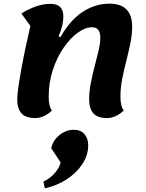

<svg xmlns="http://www.w3.org/2000/svg" viewBox="-20 -620 798 1049"><path d="M172 25Q120 25 97 -1Q74 -27 74 -78Q74 -100 80.5 -145Q87 -190 97.5 -248Q108 -306 121 -366Q134 -426 146 -478L97 -546Q132 -569 173.5 -584Q215 -599 255 -599Q292 -599 309 -581.5Q326 -564 326 -531Q326 -505 318.5 -475Q311 -445 300 -422L310 -417Q365 -513 433.5 -556.5Q502 -600 578 -600Q702 -600 702 -474Q702 -432 692.5 -385Q683 -338 670.5 -289Q658 -240 648 -190.5Q638 -141 638 -92Q638 -40 656 -16Q612 25 564 25Q513 25 490 -1Q467 -27 467 -78Q467 -120 476 -166Q485 -212 497 -257.5Q509 -303 518.5 -343.5Q528 -384 528 -414Q528 -471 483 -471Q446 -471 404.5 -441Q363 -411 327 -358.5Q291 -306 268.5 -237.5Q246 -169 246 -92Q246 -39 264 -16Q220 25 172 25ZM225 409 217 372Q255 355 281 323.5Q307 292 311 267L260 190Q265 163 283 140Q301 117 327.5 103Q354 89 382 89Q422 89 442 113.5Q462 138 462 173Q462 228 430 276.5Q398 325 344 360Q290 395 225 409Z"/></svg>

Font: Lemonada SemiBold
Style: Regular
Weight: 600
Designer: Mohamed Gaber (Arabic), Eduardo Tunni (Latin)
Foundry: Kief Type Foundry
Version: Version 4.005; ttfautohint (v1.8.3)